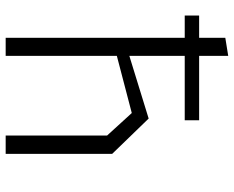

<svg xmlns="http://www.w3.org/2000/svg" viewBox="-92 -712 805 660"><g transform="rotate(90 310.0 -382.5)"><path d="M34 -665H134H148.5H394V-615.5H34ZM446.5 -348.5 369 -433.5 130 -371V-412L388 -491.5L509.5 -366V0H446.5ZM110.5 -755 172.5 -765V0H110.5Z"/></g></svg>

Font: Monaspace Krypton Var
Style: Regular
Weight: 400
Designer: Riley Cran and the Lettermatic Team
Version: Version 1.101 (Monaspace Krypton Var)